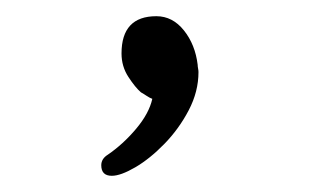

<svg xmlns="http://www.w3.org/2000/svg" viewBox="-20 -117 390 237"><path d="M168 5Q165 4 160.5 1Q156 -2 154 -3Q147 -9 138.5 -22Q130 -35 130 -51Q130 -97 173 -97Q193 -97 207 -79.5Q221 -62 224 -37Q224 -35 224.5 -32.5Q225 -30 225 -28Q225 -4 213 19Q201 42 183 60.5Q165 79 147 89.5Q129 100 118 100Q105 100 105 87Q105 79 113 74Q132 61 148 42Q164 23 168 5Z"/></svg>

Font: Moon Stars Kai T Light
Style: Regular
Weight: 300
Designer: GuiWonder
Version: Version 1.101